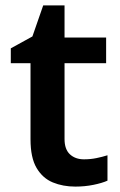

<svg xmlns="http://www.w3.org/2000/svg" viewBox="-20 -681 446 711"><path d="M291 -91Q315 -91 337 -95.5Q359 -100 378 -106V-12Q358 -3 326 3.5Q294 10 259 10Q213 10 175.5 -5.5Q138 -21 115.5 -59Q93 -97 93 -165V-447H20V-502L100 -546L140 -661H219V-542H373V-447H219V-166Q219 -128 239 -109.5Q259 -91 291 -91Z"/></svg>

Font: Noto Sans Hebrew SemiBold
Style: Regular
Weight: 600
Designer: Monotype Design Team
Foundry: Monotype Imaging Inc.
Version: Version 2.003